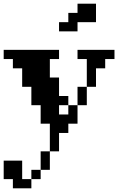

<svg xmlns="http://www.w3.org/2000/svg" viewBox="-20 -770 640 1040"><path d="M200.2 200.2H149.9V149.9H200.2V49.8H250V-100.1H200.2V-200.2H149.9V-299.8H100.1V-399.9H49.8V-450.2H0V-500H299.8V-450.2H250V-350.1H299.8V-250H350.1V-200.2H299.8V-149.9H350.1V-200.2H399.9V-299.8H450.2V-450.2H399.9V-500H600.1V-450.2H549.8V-399.9H500V-299.8H450.2V-200.2H399.9V-100.1H350.1V-49.8H299.8V49.8H250V149.9H200.2ZM149.9 200.2V250H49.8V200.2H0V100.1H100.1V200.2ZM299.8 -649.9V-600.1H399.9V-649.9H500V-750H399.9V-700.2H350.1V-649.9Z"/></svg>

Font: Redaction 50
Style: Bold
Weight: 700
Designer: Jeremy Mickel / Forest Young
Foundry: MCKL
Version: Version 2.001;hotconv 1.0.113;makeotfexe 2.5.65598 DEVELOPME